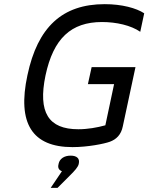

<svg xmlns="http://www.w3.org/2000/svg" viewBox="-20 -699 714 924"><path d="M655 -546 674 -635C636 -660 567 -679 484 -679C280 -679 161 -569 112 -337C62 -105 135 9 329 9C402 9 482 -7 509 -17C539 -28 563 -50 571 -91L632 -376H421L403 -294H529L487 -96C447 -85 402 -77 357 -77C213 -77 162 -158 199 -336C237 -514 322 -593 471 -593C540 -593 610 -577 655 -546ZM224 205H257L318 144C340 122 355 106 359 90V89C365 65 351 50 320 50C289 50 267 65 262 89V90C257 107 262 119 278 125Z"/></svg>

Font: LT Wave Mono
Style: Italic
Weight: 400
Designer: Daniel Lyons
Version: Version 2.5 (Glyphs App)